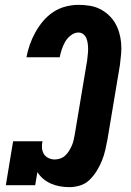

<svg xmlns="http://www.w3.org/2000/svg" viewBox="-20 -763 540 791"><path d="M266 8Q246 8 226.5 4.5Q207 1 190 -6.5Q173 -14 158.5 -26Q144 -38 134 -54L125 0H4L34 -181H155Q152 -167 153 -153.5Q154 -140 160.5 -129Q167 -118 179.5 -112Q192 -106 205 -106Q217 -106 228.5 -110Q240 -114 249 -122.5Q258 -131 264.5 -141.5Q271 -152 276 -163.5Q281 -175 283.5 -186.5Q286 -198 288 -209L339 -514Q340 -526 341.5 -537.5Q343 -549 343 -560.5Q343 -572 341.5 -583.5Q340 -595 336 -605Q332 -615 323.5 -622Q315 -629 303 -629Q287 -629 272 -617.5Q257 -606 248.5 -591Q240 -576 234.5 -559.5Q229 -543 226 -527H89Q94 -554 103 -579.5Q112 -605 125.5 -629.5Q139 -654 157.5 -676Q176 -698 199.5 -713.5Q223 -729 250 -736Q277 -743 303 -743Q326 -743 348.5 -739.5Q371 -736 390.5 -726.5Q410 -717 426 -702.5Q442 -688 453 -670Q464 -652 470.5 -630.5Q477 -609 479 -586.5Q481 -564 479 -541Q477 -518 474 -495L423 -190Q419 -168 414 -146Q409 -124 400.5 -102.5Q392 -81 379.5 -60.5Q367 -40 350 -23Q333 -6 310.5 1Q288 8 266 8Z"/></svg>

Font: Iosevka Curly Slab HvObl
Style: Regular
Weight: 900
Italic angle: -9°
Monospace: yes
Designer: Belleve Invis
Foundry: Belleve Invis
Version: Version 11.1.0; ttfautohint (v1.8.3)